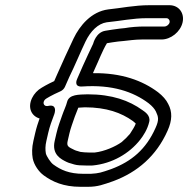

<svg xmlns="http://www.w3.org/2000/svg" viewBox="-20 -709 724 739"><path d="M238 -316C234.7 -302 225.4 -283.1 219.5 -265.7C212.2 -244 203.2 -221.9 197.3 -196L190.6 -167C178.3 -113.9 215.3 -96 236.7 -85.6C242.4 -82.9 247.7 -81 253.9 -79.6L265.7 -76C276.5 -72.6 294.8 -72 309.6 -72H334.6C335.4 -72 336.5 -72.1 337.1 -72.1C412.1 -79.5 477.8 -118.1 519.3 -170.9C531.4 -186.2 547.7 -210.9 554.4 -240C560.2 -265.2 536.7 -279 528 -285.3C477.7 -321.6 412 -346 317.4 -346C284.6 -344.8 245.1 -346.7 238 -316ZM281.4 -294.5C288.4 -295.1 296.2 -295.6 306.8 -296C390.4 -295.8 447.1 -274.9 491.5 -243.1C495.9 -239.4 500.6 -235.6 502.5 -233.4C498.5 -222 490.7 -210 480.3 -194C472.5 -184.4 459.1 -171.1 448.2 -162.1C424.8 -145.1 381.7 -126.1 344.9 -122H321.2C311.3 -122 298.4 -123 289.2 -124.4L277.4 -128C273.7 -129.2 272.8 -128.8 267.4 -131.4C242.9 -143.3 235.6 -145.6 240.6 -167L247.3 -196C252 -216.5 260.1 -236.8 268 -260.3C270.6 -267.9 275.4 -278.4 281.4 -294.5ZM386 -590.7C349 -585 339.1 -542.1 338.4 -540.5C325.5 -514.6 311.5 -482 298.5 -454.5L277.3 -406.1C276.1 -403.4 262 -373.6 296.6 -376.1C411.8 -384.2 493.6 -355.5 551.4 -312C566.1 -300.7 575.5 -289.3 580.1 -279.7C589.8 -259 592.8 -247.8 578.5 -216.3C542.2 -134.7 486.6 -87.6 408.4 -58.3C368.8 -44.6 361.8 -42 329.5 -40H301.2C246.2 -40 214.1 -54.8 184.8 -76.2C174.8 -83.4 158.8 -107.9 156.5 -118.6C154.2 -132.3 153.9 -146.9 158.6 -167L165.7 -198C171.3 -222.4 179.6 -244.9 188.9 -269.3C189.3 -270.5 189.8 -272.1 190 -273L191 -277C192.4 -283.1 196.1 -308 166 -301.4C144.7 -296.7 141.4 -320.3 158.9 -330.1L172.7 -338.1C181.6 -343.1 195.6 -350 212.7 -357.6C220.3 -361 226.8 -367.5 230 -374.9L246.5 -412.3C268.5 -457 289.5 -508.5 309 -548.9C328.5 -589.5 357.6 -618.4 390.8 -623.2C443.7 -628.4 492.1 -639 544.5 -639H620.5C628.3 -639 634.7 -630.9 632.7 -622.5C630.9 -614.7 621.7 -607 613.1 -607H537.1C511.4 -607 483.4 -605 460 -600.8L440.5 -598.8C418.9 -596.2 406.1 -593.9 386 -590.7ZM682.7 -622.5C690.9 -658.2 668.8 -689 632.1 -689H556.1C496.7 -689 445 -677.6 396.4 -672.8C331 -664.2 286.8 -610 263.3 -561.1C242.5 -517.8 218.8 -465.2 200.2 -423.2L188.6 -396.8C177.3 -391.6 164.4 -385.2 155 -379.9L141.2 -371.9C124.9 -362.8 111.1 -348 103.2 -331.4C85.3 -293.5 101.8 -261.8 132.3 -253C126.6 -236.9 120.2 -217.4 115.7 -198L108.6 -167C102.3 -139.8 102.7 -117.9 105.9 -99.4C110.9 -73.8 129.7 -47.3 148.6 -33.8C182.1 -9.3 224.7 10 289.7 10H318.7C356.5 10 378.2 1.3 415.8 -11.7C509.1 -46.4 581.7 -108.7 624.9 -205.7C643.2 -246 643.6 -279 627.4 -308.9C619.8 -324.7 606.3 -340.1 588.3 -354C528.7 -398.8 447.9 -428.9 337.7 -427.4L344.8 -443.5C360.8 -477.5 374.2 -514.2 391.6 -542.7C406.6 -545.2 417 -547 434.6 -549.2L454.7 -551.1C474.6 -553.1 500.5 -557 525.6 -557H601.6C637.4 -557 674.3 -586.2 682.7 -622.5Z"/></svg>

Font: HoneyBee
Style: StrIt
Weight: 700
Foundry: Cannot Into Space Fonts
Version: Version 0.89